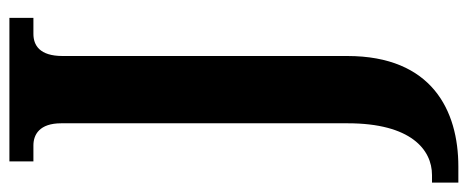

<svg xmlns="http://www.w3.org/2000/svg" viewBox="-330 -441 994 408"><g transform="rotate(-90 167.0 -237.0)"><path d="M-17 240H17C136 240 252 184 252 4V-601C252 -650 275 -663 299 -663H333V-714H28V-663H62C85 -663 109 -650 109 -604V5C109 139 53 184 -1 184H-17Z"/></g></svg>

Font: Noto Serif Georgian Condensed Bold
Style: Regular
Weight: 700
Width: 3
Designer: Monotype Design Team, Akaki Razmadze
Foundry: Google LLC
Version: Version 2.003